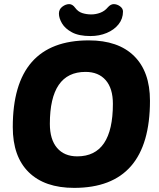

<svg xmlns="http://www.w3.org/2000/svg" viewBox="-20 -904 771 932"><path d="M340 8Q197 8 119.5 -68Q42 -144 42 -287Q42 -708 411 -708Q554 -708 631 -632Q708 -556 708 -415Q708 8 340 8ZM355 -145Q528 -145 528 -400Q528 -475 493 -515Q458 -555 395 -555Q222 -555 222 -303Q222 -227 257 -186Q292 -145 355 -145ZM419 -729Q363 -729 329.5 -747Q296 -765 281 -790.5Q266 -816 266 -838Q266 -859 282.5 -871.5Q299 -884 316 -884Q332 -884 345 -866Q359 -847 379.5 -840.5Q400 -834 423 -834Q445 -834 466.5 -842Q488 -850 503 -868Q517 -884 532 -884Q548 -884 562.5 -873.5Q577 -863 577 -848Q577 -813 555.5 -786Q534 -759 498 -744Q462 -729 419 -729Z"/></svg>

Font: Asap ExtraBold
Style: Italic
Weight: 800
Italic angle: -6°
Designer: Pablo Cosgaya
Foundry: Omnibus-Type
Version: Version 3.001; ttfautohint (v1.8.4.7-5d5b)